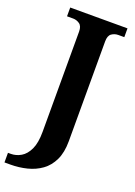

<svg xmlns="http://www.w3.org/2000/svg" viewBox="-196 -782 768 1090"><g transform="rotate(20 188.0 -237.0)"><path d="M-20 240V182H-3Q29 182 58 165Q87 148 105.5 109Q124 70 124 3V-603Q124 -636 106 -648.5Q88 -661 67 -661H30V-714H376V-661H340Q318 -661 300 -648.5Q282 -636 282 -601V2Q282 70 260 116Q238 162 200.5 189Q163 216 115 228Q67 240 16 240Z"/></g></svg>

Font: Noto Serif Gurmukhi
Style: Bold
Weight: 700
Designer: Vaibhav Singh and the Monotype Design Team
Foundry: Monotype Imaging Inc.
Version: Version 2.004; ttfautohint (v1.8.4.7-5d5b)